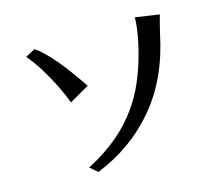

<svg xmlns="http://www.w3.org/2000/svg" viewBox="-106 -876 1211 1040"><g transform="rotate(-15 500.0 -356.0)"><path d="M106.4 -680.7 161.1 -710Q250 -649.4 387.7 -443.4L277.3 -379.9Q237.3 -485.4 171.9 -590.8Q139.6 -642.6 106.4 -680.7ZM281.2 -13.7Q418 -85 505.9 -176.3Q593.8 -267.6 644 -381.8Q694.3 -496.1 719.7 -632.8Q729.5 -688.5 730.5 -735.4L865.2 -715.8Q856.4 -685.5 839.8 -617.2Q791 -376 657.2 -216.8Q523.4 -57.6 323.2 22.5Z"/></g></svg>

Font: GenEi LateMin v2
Style: Medium
Weight: 500
Designer: o_tamon (Modified)
Foundry: o_tamon / Adobe Systems Incorporated / FONT 910 / Philipp H. Poll
Version: Version 2.1;Original Version 1.004